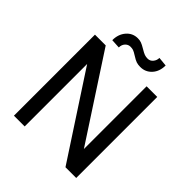

<svg xmlns="http://www.w3.org/2000/svg" viewBox="-239 -1042 1191 1191"><g transform="rotate(45 356.5 -446.0)"><path d="M628.9 0H534.7L176.8 -547.9V0H82.5V-710.9H176.8L535.6 -160.6V-710.9H628.9ZM527.8 -885.7Q527.8 -833 497.8 -800.3Q467.8 -767.6 422.9 -767.6Q402.8 -767.6 388.2 -772.5Q373.5 -777.3 349.9 -792.5Q326.2 -807.6 315.7 -810.8Q305.2 -814 291.5 -814Q271.5 -814 257.3 -798.6Q243.2 -783.2 243.2 -759.3L182.6 -762.7Q182.6 -814.9 212.2 -849.1Q241.7 -883.3 287.1 -883.3Q304.2 -883.3 317.9 -878.4Q331.5 -873.5 355 -859.4Q378.4 -845.2 390.9 -840.8Q403.3 -836.4 418.5 -836.4Q439.5 -836.4 453.4 -853Q467.3 -869.6 467.3 -891.6Z"/></g></svg>

Font: Noboto
Style: Regular
Weight: 400
Designer: Google
Version: Version 2.001101; 2014